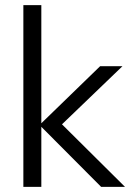

<svg xmlns="http://www.w3.org/2000/svg" viewBox="-20 -728 524 748"><path d="M374 0 134 -241 370 -470H457L200 -223L202 -263L467 0ZM71 0V-708H141V0Z"/></svg>

Font: Outfit-Light
Style: Regular
Weight: 300
Designer: Rodrigo Fuenzalida
Foundry: fragTYPE
Version: Version 1.000